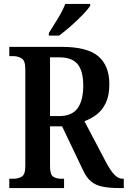

<svg xmlns="http://www.w3.org/2000/svg" viewBox="-20 -951 646 971"><path d="M27 0V-47H48Q71 -47 89.5 -57.5Q108 -68 108 -111V-602Q108 -645 89 -656Q70 -667 48 -667H27V-714H293Q421 -714 477 -666.5Q533 -619 533 -525Q533 -469 515.5 -431.5Q498 -394 469 -372Q440 -350 407 -338L517 -129Q539 -88 558.5 -67.5Q578 -47 602 -47H606V0H582Q533 0 498.5 -7Q464 -14 440.5 -33.5Q417 -53 400 -90L294 -312H233V-111Q233 -68 249 -57.5Q265 -47 290 -47H304V0ZM279 -364Q344 -364 372.5 -403.5Q401 -443 401 -518Q401 -592 372.5 -626.5Q344 -661 281 -661H233V-364ZM227 -784Q248 -817 272.5 -857Q297 -897 310 -931H436V-921Q425 -904 398 -876Q371 -848 338.5 -819.5Q306 -791 279 -771H227Z"/></svg>

Font: Noto Serif Lao Condensed SemiBold
Style: Regular
Weight: 600
Width: 3
Designer: Monotype Design Team
Foundry: Monotype Imaging Inc.
Version: Version 2.003; ttfautohint (v1.8.4.7-5d5b)